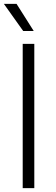

<svg xmlns="http://www.w3.org/2000/svg" viewBox="-27 -965 286 985"><path d="M89.5 0V-740H149V0ZM92 -806 -7 -945H58L146 -806Z"/></svg>

Font: Encode Sans SC Light
Style: Regular
Weight: 300
Version: Version 3.002